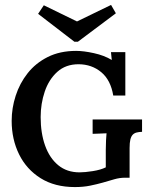

<svg xmlns="http://www.w3.org/2000/svg" viewBox="-20 -743 606 775"><path d="M282.4 12.1Q201 12.1 143.9 -23.7Q86.9 -59.4 57 -120.1Q27.1 -180.8 27.1 -255.2Q27.1 -306.6 43.3 -356.6Q59.4 -406.7 91.7 -447.6Q123.9 -488.4 172.9 -513Q221.9 -537.6 287.5 -537.6Q317.6 -537.6 359.2 -528.4Q400.8 -519.3 431.2 -500.9L427.9 -532.5H485.9V-357.5H437.1Q426.8 -419.9 388.7 -451.6Q350.6 -483.3 297.4 -483.7Q245.3 -483.7 211.2 -452.9Q177.1 -422.1 160.6 -373.3Q144.1 -324.5 144.1 -270.3Q144.1 -205.7 162.1 -155.3Q180.1 -104.9 215.1 -76.1Q250.1 -47.3 301.1 -47.3Q322.7 -47.3 354.4 -52.3Q386.1 -57.2 407 -67.5V-137.5Q407 -158 408 -176.8Q408.9 -195.5 410 -205Q398.2 -203.9 379.9 -203.7Q361.6 -203.5 353.9 -202.8V-260.7H553.4V-210.9Q540.9 -210.5 531.4 -208.1Q521.8 -205.7 515.6 -199.1Q509.4 -192.5 506.2 -179.9Q503.1 -167.2 503.1 -145.6V-25.7H485.1Q463.1 -25.7 441.5 -19.4Q419.9 -13.2 394.9 -5.9Q371.5 0.7 343.8 6.4Q316.1 12.1 282.4 12.1ZM280.2 -574.6 133.8 -687.2 156.9 -721.7 290.8 -656.4 428.3 -723.1 447.7 -689.4 294.5 -574.6Z"/></svg>

Font: Parastoo
Style: Regular
Weight: 400
Foundry: Saber Rastikerdar (saber.rastikerdar@gmail.com)
Version: Version 3.000